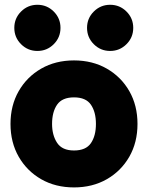

<svg xmlns="http://www.w3.org/2000/svg" viewBox="-20 -778 626 812"><path d="M24.4 -253.9Q24.4 -332 59.1 -392.6Q93.8 -453.1 154.3 -487.8Q214.8 -522.5 293 -522.5Q371.1 -522.5 431.6 -487.8Q492.2 -453.1 526.9 -392.6Q561.5 -332 561.5 -253.9Q561.5 -175.8 526.9 -115.2Q492.2 -54.7 431.6 -20Q371.1 14.6 293 14.6Q214.8 14.6 154.3 -20Q93.8 -54.7 59.1 -115.2Q24.4 -175.8 24.4 -253.9ZM200.2 -253.9Q200.2 -206.5 221.4 -174.1Q242.7 -141.6 293 -141.6Q343.3 -141.6 364.5 -172.6Q385.7 -203.6 385.7 -253.9Q385.7 -304.2 364.5 -335.2Q343.3 -366.2 293 -366.2Q242.7 -366.2 221.4 -335.2Q200.2 -304.2 200.2 -253.9ZM348.1 -660.2Q348.1 -700.7 376.7 -729.2Q405.3 -757.8 445.8 -757.8Q486.3 -757.8 514.9 -729.2Q543.5 -700.7 543.5 -660.2Q543.5 -619.6 514.9 -591.1Q486.3 -562.5 445.8 -562.5Q405.3 -562.5 376.7 -591.1Q348.1 -619.6 348.1 -660.2ZM40.5 -660.2Q40.5 -700.7 69.1 -729.2Q97.7 -757.8 138.2 -757.8Q178.7 -757.8 207.3 -729.2Q235.8 -700.7 235.8 -660.2Q235.8 -619.6 207.3 -591.1Q178.7 -562.5 138.2 -562.5Q97.7 -562.5 69.1 -591.1Q40.5 -619.6 40.5 -660.2Z"/></svg>

Font: Giphurs Black
Style: Regular
Weight: 900
Version: Version 0.920; ttfautohint (v1.8.4.7-5d5b)